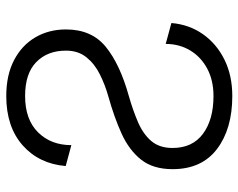

<svg xmlns="http://www.w3.org/2000/svg" viewBox="-96 -676 779 628"><g transform="rotate(-90 294.0 -361.5)"><path d="M294.4 -669.4Q217.8 -669.4 175.8 -627.2Q133.8 -585 133.8 -518.1L65.4 -536.6Q72.8 -624 133.3 -677.5Q193.8 -731 294.4 -731Q362.8 -731 411.6 -705.6Q460.4 -680.2 486.3 -636Q512.2 -591.8 512.2 -535.6Q512.2 -451.7 455.1 -405.3Q397.9 -358.9 294.4 -330.1Q246.6 -316.4 208.3 -299.8Q169.9 -283.2 147.2 -256.6Q124.5 -230 124.5 -187Q124.5 -122.1 170.9 -87.6Q217.3 -53.2 294.4 -53.2Q345.7 -53.2 384 -73.7Q422.4 -94.2 443.6 -129.6Q464.8 -165 464.8 -209.5L533.2 -190.9Q528.3 -132.8 496.8 -87.9Q465.3 -43 413.3 -17.3Q361.3 8.3 294.4 8.3Q187 8.3 121.1 -41.7Q55.2 -91.8 55.2 -187Q55.2 -250.5 86.2 -289.8Q117.2 -329.1 171.4 -353.8Q225.6 -378.4 294.4 -397.5Q330.6 -407.7 364.7 -424.6Q398.9 -441.4 420.9 -468.5Q442.9 -495.6 442.9 -535.6Q442.9 -596.2 405.5 -632.8Q368.2 -669.4 294.4 -669.4Z"/></g></svg>

Font: Giphurs Light
Style: Regular
Weight: 300
Version: Version 0.920; ttfautohint (v1.8.4.7-5d5b)